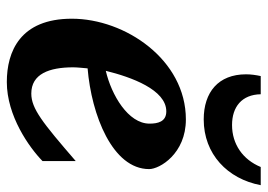

<svg xmlns="http://www.w3.org/2000/svg" viewBox="-128 -626 766 549"><g transform="rotate(90 254.5 -351.0)"><path d="M463 -395C463 -425 419 -500 321 -500C150 -500 33 -326 33 -174C33 -26 127 12 214 12C311 12 401 -52 440 -90V-185C330 -90 290 -58 247 -58C191 -58 172 -109 172 -178C172 -189 174 -207 175 -219C308 -230 463 -290 463 -395ZM333 -396C333 -335 251 -287 182 -271C200 -344 236 -444 298 -444C328 -444 333 -419 333 -396ZM509 -714H457C436 -663 392 -632 337 -632C285 -632 250 -660 249 -714H197C194 -700 192 -686 192 -672C192 -593 243 -551 321 -551C420 -551 491 -619 509 -714Z"/></g></svg>

Font: Veleka
Style: Bold Italic
Weight: 700
Italic angle: -12°
Designer: Stefan Peev, Context Ltd, 2016; SIL International, 1997-2014.
Foundry: Stefan Peev, Context Ltd, 2016
Version: Version 5.000